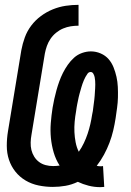

<svg xmlns="http://www.w3.org/2000/svg" viewBox="-20 -763 540 792"><path d="M394 9Q369 9 345.5 3Q322 -3 301 -13Q276 -1 250 3.5Q224 8 198 8Q168 8 139 2Q110 -4 85.5 -18.5Q61 -33 43.5 -55Q26 -77 17 -104Q8 -131 8 -161.5Q8 -192 13 -222L68 -556Q73 -583 82.5 -609Q92 -635 109 -657.5Q126 -680 149 -697Q172 -714 198 -724.5Q224 -735 250.5 -739Q277 -743 304 -743V-657Q288 -657 272 -654.5Q256 -652 240.5 -645.5Q225 -639 211.5 -628Q198 -617 188.5 -603Q179 -589 173.5 -573.5Q168 -558 165 -542L110 -208Q107 -192 106.5 -175.5Q106 -159 109.5 -144.5Q113 -130 121 -117Q129 -104 141 -95Q153 -86 168 -82Q183 -78 199 -78Q206 -78 212.5 -78.5Q219 -79 226 -80Q210 -105 201.5 -134Q193 -163 190 -193.5Q187 -224 189.5 -255.5Q192 -287 197 -319Q200 -337 204 -355Q208 -373 213 -391Q218 -409 224.5 -427Q231 -445 239.5 -462Q248 -479 259.5 -495.5Q271 -512 285.5 -525Q300 -538 318.5 -544.5Q337 -551 355 -551Q376 -551 395.5 -542.5Q415 -534 428 -519Q441 -504 448.5 -485Q456 -466 460.5 -446Q465 -426 466 -404.5Q467 -383 466.5 -361.5Q466 -340 463 -318.5Q460 -297 457 -276Q453 -250 447 -224.5Q441 -199 431.5 -174Q422 -149 409 -125Q396 -101 379 -79Q383 -78 387.5 -77.5Q392 -77 397 -77Q399 -77 401 -77.5Q403 -78 405 -78L410 8Q406 8 402 8.5Q398 9 394 9ZM305 -137Q317 -154 326 -173Q335 -192 341.5 -211.5Q348 -231 352.5 -250.5Q357 -270 360 -290Q362 -297 363 -305Q364 -313 365 -321Q366 -329 367 -336.5Q368 -344 369 -352Q370 -360 370.5 -367.5Q371 -375 371.5 -383Q372 -391 372.5 -398.5Q373 -406 373 -414Q373 -422 372.5 -429.5Q372 -437 370.5 -444.5Q369 -452 365 -459Q361 -466 354 -466Q346 -466 341 -459Q336 -452 332.5 -445.5Q329 -439 326 -432Q323 -425 320.5 -418Q318 -411 316 -404Q314 -397 312 -390Q310 -383 308 -376Q306 -369 304.5 -362Q303 -355 301.5 -347.5Q300 -340 298.5 -333Q297 -326 296 -319Q295 -312 294 -305Q290 -283 288 -261Q286 -239 287 -218Q288 -197 292 -176Q296 -155 305 -137Z"/></svg>

Font: Iosevka Curly Semibold Oblique
Style: Regular
Weight: 600
Italic angle: -9°
Monospace: yes
Designer: Belleve Invis
Foundry: Belleve Invis
Version: Version 11.1.0; ttfautohint (v1.8.3)